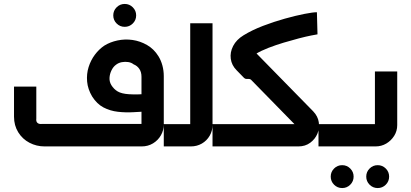

<svg xmlns="http://www.w3.org/2000/svg" viewBox="-20 -742 2084 973"><path d="M612 -606Q588 -606 571 -623Q554 -640 554 -664Q554 -688 571 -705Q588 -722 612 -722Q636 -722 653 -705Q670 -688 670 -664Q670 -640 653 -623Q636 -606 612 -606Z M206 0Q165 0 129.5 -18.5Q94 -37 72.5 -71.5Q51 -106 51 -151V-303H164V-141Q162 -126 170 -119Q178 -112 194 -114H711Q707 -110 704 -107Q701 -104 697 -100V-353Q697 -377 686 -393Q675 -409 657 -416Q646 -425 630 -427.5Q614 -430 597.5 -427Q581 -424 568 -414Q554 -404 545 -385.5Q536 -367 535 -347.5Q534 -328 544 -311Q557 -290 576.5 -278.5Q596 -267 633.5 -264.5Q671 -262 737 -266V-178Q699 -176 658 -173.5Q617 -171 577.5 -175.5Q538 -180 504.5 -197.5Q471 -215 447 -253Q425 -290 421.5 -328.5Q418 -367 429 -402Q440 -437 461 -465Q482 -493 509 -511Q538 -529 575.5 -537Q613 -545 651.5 -539.5Q690 -534 725 -514Q760 -494 783 -457Q796 -436 803 -410Q810 -384 810 -356V-111Q810 -82 795.5 -56.5Q781 -31 755.5 -15.5Q730 0 698 0Z M810 0V-113H957Q954 -109 950.5 -106Q947 -103 944 -99V-624H1057V-109Q1057 -79 1042.5 -54Q1028 -29 1003 -14.5Q978 0 947 0Z M1057 0V-113H1484Q1483 -112 1483 -110Q1483 -108 1482.5 -106.5Q1482 -105 1481 -104L1252 -338Q1248 -342 1240 -342H1229Q1222 -342 1217 -347L1179 -386Q1154 -411 1149.5 -444Q1145 -477 1161.5 -509Q1178 -541 1214 -563Q1258 -590 1313 -611Q1368 -632 1423.5 -647.5Q1479 -663 1522.5 -671.5Q1566 -680 1586 -680L1589 -568Q1582 -567 1556.5 -562Q1531 -557 1494.5 -547.5Q1458 -538 1418 -526Q1378 -514 1340.5 -499.5Q1303 -485 1275 -468Q1274 -469 1275.5 -470Q1277 -471 1279 -472L1567 -178Q1591 -153 1595.5 -122.5Q1600 -92 1588.5 -64.5Q1577 -37 1552 -18.5Q1527 0 1492 0Z M1714 211Q1690 211 1673 194Q1656 177 1656 153Q1656 129 1673 112Q1690 95 1714 95Q1738 95 1755 112Q1772 129 1772 153Q1772 177 1755 194Q1738 211 1714 211ZM1894 211Q1870 211 1853 194Q1836 177 1836 153Q1836 129 1853 112Q1870 95 1894 95Q1918 95 1935 112Q1952 129 1952 153Q1952 177 1935 194Q1918 211 1894 211Z M1594 0V-113H1893Q1890 -109 1886.5 -106Q1883 -103 1880 -99V-380H1993V-108Q1993 -78 1977.5 -53.5Q1962 -29 1937.5 -14.5Q1913 0 1883 0Z"/></svg>

Font: Mada SemiBold
Style: Regular
Weight: 600
Designer: Khaled Hosny
Version: Version 1.5